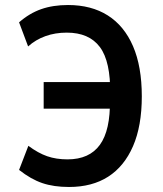

<svg xmlns="http://www.w3.org/2000/svg" viewBox="-20 -735 649 765"><path d="M255 10Q194 10 148.5 -5.5Q103 -21 56 -58L93 -154Q132 -125 168 -112.5Q204 -100 249 -100Q336 -100 378 -158Q420 -216 418 -337L440 -302H154V-408H442L419 -360Q421 -490 378 -547.5Q335 -605 246 -605Q200 -605 161 -591Q122 -577 92 -550L56 -646Q97 -682 144 -698.5Q191 -715 251 -715Q344 -715 409.5 -673.5Q475 -632 510 -551Q545 -470 545 -351Q545 -233 510 -152.5Q475 -72 411 -31Q347 10 255 10Z"/></svg>

Font: Nunito Sans 7pt Condensed
Style: Bold
Weight: 700
Width: 3
Designer: Vernon Adams
Foundry: Vernon Adams
Version: Version 3.101;gftools[0.9.27]